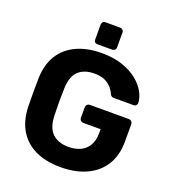

<svg xmlns="http://www.w3.org/2000/svg" viewBox="-158 -1009 1026 1139"><g transform="rotate(20 355.0 -439.5)"><path d="M355 10Q261 10 194.5 -21.5Q128 -53 91.5 -113.5Q55 -174 52 -260Q51 -303 51 -352Q51 -401 52 -445Q55 -529 91.5 -588Q128 -647 195.5 -678.5Q263 -710 355 -710Q429 -710 485 -691Q541 -672 579 -641.5Q617 -611 637 -575Q657 -539 658 -506Q658 -497 652 -490.5Q646 -484 636 -484H512Q502 -484 496.5 -488Q491 -492 487 -500Q480 -518 464.5 -536.5Q449 -555 423 -568Q397 -581 355 -581Q292 -581 255.5 -548Q219 -515 216 -440Q213 -354 216 -265Q219 -187 256.5 -153Q294 -119 357 -119Q398 -119 430.5 -133.5Q463 -148 482 -179Q501 -210 501 -258V-283H392Q382 -283 375 -290.5Q368 -298 368 -308V-372Q368 -383 375 -390Q382 -397 392 -397H637Q648 -397 655 -390Q662 -383 662 -372V-263Q662 -177 624.5 -116Q587 -55 517.5 -22.5Q448 10 355 10ZM311 -750Q301 -750 295 -756Q289 -762 289 -773V-866Q289 -876 295 -882.5Q301 -889 311 -889H404Q414 -889 420.5 -882.5Q427 -876 427 -866V-773Q427 -762 420.5 -756Q414 -750 404 -750Z"/></g></svg>

Font: Rubik SemiBold
Style: Regular
Weight: 600
Designer: Hubert and Fischer
Foundry: Hubert and Fischer
Version: Version 2.300;gftools[0.9.30]